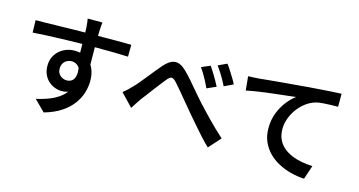

<svg xmlns="http://www.w3.org/2000/svg" viewBox="-88 -1186 3066 1638"><g transform="rotate(15 1445.0 -366.5)"><path d="M646 -802Q645 -795 643.5 -778.5Q642 -762 641 -746Q640 -730 640 -723Q639 -703 638.5 -669.5Q638 -636 638 -595.5Q638 -555 638.5 -514Q639 -473 639.5 -437Q640 -401 640 -377L529 -418Q529 -435 529 -466Q529 -497 528.5 -534.5Q528 -572 527.5 -609Q527 -646 526.5 -676Q526 -706 525 -722Q523 -749 520.5 -771.5Q518 -794 516 -802ZM90 -674Q134 -674 188.5 -675Q243 -676 303.5 -677.5Q364 -679 423.5 -680Q483 -681 535.5 -681.5Q588 -682 629 -682Q669 -682 714 -682.5Q759 -683 801.5 -683Q844 -683 879 -682.5Q914 -682 933 -682L932 -577Q887 -579 811.5 -580.5Q736 -582 626 -582Q559 -582 488.5 -580.5Q418 -579 348.5 -577Q279 -575 214.5 -572Q150 -569 93 -565ZM627 -379Q627 -302 607 -250.5Q587 -199 550 -173Q513 -147 458 -147Q429 -147 398.5 -158.5Q368 -170 343 -192.5Q318 -215 303 -248.5Q288 -282 288 -326Q288 -381 314.5 -422Q341 -463 385 -486Q429 -509 481 -509Q545 -509 588 -480.5Q631 -452 653 -403.5Q675 -355 675 -293Q675 -244 659.5 -191Q644 -138 608 -88.5Q572 -39 511.5 2Q451 43 360 69L265 -26Q330 -40 384.5 -62Q439 -84 479.5 -117.5Q520 -151 542 -198Q564 -245 564 -310Q564 -364 539.5 -389.5Q515 -415 479 -415Q458 -415 438.5 -405Q419 -395 407 -375.5Q395 -356 395 -328Q395 -290 420.5 -268Q446 -246 479 -246Q506 -246 525.5 -261.5Q545 -277 551.5 -312.5Q558 -348 544 -405Z M965 -273Q986 -290 1005 -307.5Q1024 -325 1045 -348Q1064 -367 1086.5 -394.5Q1109 -422 1134.5 -453.5Q1160 -485 1185.5 -517Q1211 -549 1234 -575Q1284 -633 1331.5 -637.5Q1379 -642 1433 -589Q1466 -557 1502 -515Q1538 -473 1573 -431.5Q1608 -390 1638 -357Q1662 -331 1690 -301.5Q1718 -272 1749.5 -239.5Q1781 -207 1815 -174Q1849 -141 1884 -110L1790 -5Q1754 -39 1715 -82Q1676 -125 1638.5 -169Q1601 -213 1568 -251Q1537 -288 1503 -329Q1469 -370 1437.5 -407.5Q1406 -445 1383 -471Q1364 -492 1350 -497.5Q1336 -503 1323.5 -495Q1311 -487 1296 -468Q1280 -448 1259 -421Q1238 -394 1215.5 -364.5Q1193 -335 1172 -306.5Q1151 -278 1133 -256Q1117 -233 1100.5 -207.5Q1084 -182 1071 -162ZM1634 -685Q1648 -665 1665.5 -636.5Q1683 -608 1700.5 -578Q1718 -548 1729 -525L1648 -489Q1634 -520 1619.5 -547.5Q1605 -575 1589.5 -601Q1574 -627 1556 -652ZM1767 -739Q1782 -720 1800 -691.5Q1818 -663 1836 -634Q1854 -605 1865 -582L1786 -544Q1771 -575 1755.5 -601.5Q1740 -628 1724 -653.5Q1708 -679 1690 -703Z M1965 -681Q1995 -682 2021 -683.5Q2047 -685 2061 -686Q2090 -689 2135.5 -693.5Q2181 -698 2238 -703Q2295 -708 2360 -713.5Q2425 -719 2494 -725Q2547 -729 2598 -732.5Q2649 -736 2694 -739Q2739 -742 2774 -743V-628Q2747 -628 2711.5 -627Q2676 -626 2641.5 -623.5Q2607 -621 2580 -614Q2533 -600 2493.5 -570Q2454 -540 2425 -499.5Q2396 -459 2380 -413.5Q2364 -368 2364 -323Q2364 -271 2382 -232Q2400 -193 2431.5 -165.5Q2463 -138 2505 -120Q2547 -102 2595 -93Q2643 -84 2693 -82L2652 40Q2591 37 2532 21.5Q2473 6 2421.5 -21.5Q2370 -49 2331 -89Q2292 -129 2269.5 -181Q2247 -233 2247 -299Q2247 -373 2271.5 -435Q2296 -497 2333 -543.5Q2370 -590 2407 -616Q2377 -612 2335.5 -607.5Q2294 -603 2246 -597.5Q2198 -592 2149 -586Q2100 -580 2055.5 -572.5Q2011 -565 1977 -558Z"/></g></svg>

Font: Noto Sans SC Thin SemiBold
Style: Regular
Weight: 600
Version: Version 2.004-H2;hotconv 1.0.118;makeotfexe 2.5.65603